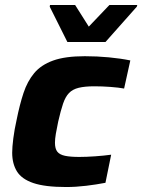

<svg xmlns="http://www.w3.org/2000/svg" viewBox="-20 -744 572 772"><path d="M246 8Q161 8 114 -8Q67 -24 48 -55Q29 -86 29 -130Q29 -152 33.5 -187.5Q38 -223 47 -263Q59 -323 74.5 -370Q90 -417 117.5 -450Q145 -483 193.5 -500.5Q242 -518 321 -518Q370 -518 417.5 -513.5Q465 -509 504 -501L479 -388Q458 -392 424.5 -394.5Q391 -397 360 -397Q321 -397 296.5 -391Q272 -385 257.5 -370Q243 -355 233.5 -327Q224 -299 214 -255Q208 -227 204.5 -206Q201 -185 201 -170Q201 -146 210.5 -134Q220 -122 241.5 -117.5Q263 -113 299 -113Q327 -113 362.5 -115.5Q398 -118 427 -122L404 -9Q368 -2 326.5 3Q285 8 246 8ZM251 -575 180 -717 181 -724H282L337 -637L420 -724H532L530 -717L404 -575Z"/></svg>

Font: Saira SemiExpanded
Style: Bold Italic
Weight: 700
Width: 6
Italic angle: -12°
Designer: Hector Gatti with collaboration of the Omnibus-Type team
Foundry: Omnibus-Type
Version: Version 1.101